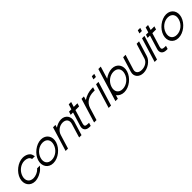

<svg xmlns="http://www.w3.org/2000/svg" viewBox="486 -2648 4518 4518"><g transform="rotate(-45 2745.0 -389.0)"><path d="M709.5 -464 726.2 -404H633.2L627.3 -424C612.2 -473 552 -502 475.3 -503C349.9 -503 229.5 -410 188.9 -281C149.5 -152 214.5 -60 339.8 -60C412.6 -61 497.5 -98 543.3 -146L560.1 -165H654.1L598.4 -104C539.9 -40 413.4 19 315.4 20C148.6 20 61 -121 108.9 -281C157.8 -441 333 -583 499.7 -583H500.9C597.2 -582 689.2 -535 709.5 -464Z M714.2 -282C762.8 -441 938.8 -582 1104.7 -583C1271.5 -583 1360.5 -440 1311.2 -282C1262.3 -122 1088 21 920.4 20C753.6 20 665.3 -122 714.2 -282ZM794.2 -282C754.5 -152 820.3 -59 944.8 -60C1070.2 -60 1192.2 -151 1231.2 -282C1270.7 -411 1206.5 -502 1080.3 -503C954.9 -503 833.7 -411 794.2 -282Z M1567.7 -512.6C1630.8 -555.4 1704.5 -582.5 1773.2 -583C1919.3 -583 2001.1 -461 1958.8 -326L1865.3 -20L1853.7 21H1774.7L1786 -19L1878.7 -326C1910.5 -430 1855.4 -502 1748.8 -503C1641.8 -503 1542.5 -430 1510.7 -326L1498.4 -286L1417.1 -20L1404.9 20H1324.9L1337.1 -20L1418.4 -286L1430.7 -326L1497 -543L1509.2 -583H1589.2L1577 -543Z M2168.9 -497 2063.4 -152C2043.6 -84 2064.3 -60 2144.3 -60H2184.3L2159.8 20H2119.8C2009.8 20 1952.6 -48 1983.4 -152L2088.9 -497H2050.9H2010.9L2035.4 -577H2075.4H2113.4L2140 -664L2152.2 -704H2232.2L2220 -664L2193.4 -577H2275.4H2315.4L2290.9 -497H2250.9Z M2508.8 -490C2594.6 -549.8 2703.5 -583 2801.2 -583H2841.2L2816.8 -503H2776.8C2619.3 -503 2492.4 -432.5 2446.7 -286.8L2445.2 -282L2433 -242L2365.1 -20L2352.9 20H2272.9L2285.1 -20L2353 -242L2365.2 -282C2365.6 -283.3 2366 -284.6 2366.4 -285.9L2445 -543L2457.2 -583H2537.2L2525 -543Z M3019.2 -707H2979.2L3003.6 -787H3043.6H3044.6H3084.6L3060.2 -707H3020.2ZM2929 -543 2941.2 -583H3021.2L3009 -543L2849.1 -20L2836.9 20H2756.9L2769.1 -20Z M3074.9 -281 3221 -759 3233.3 -799H3313.3L3301 -759L3219.1 -490.9C3293.2 -546.8 3382.2 -582.5 3465.7 -583C3632.5 -583 3721.5 -440 3671.9 -281C3623 -121 3449 21 3281.4 20C3197.7 20 3130.6 -15.5 3090.8 -71.2L3075.1 -20L3062.9 20H2982.9L2995.1 -20ZM3154.9 -281C3115.2 -151 3181.3 -59 3305.8 -60C3431.2 -60 3552.9 -150 3591.9 -281C3631.7 -411 3567.5 -502 3441.3 -503C3315.9 -503 3195 -412 3154.9 -281Z M3829 -543 3841.9 -582H3923.2L3909.9 -542L3806.3 -207C3780 -121 3838.1 -59 3945.3 -60C4053.4 -60 4149 -121 4174.3 -207L4277 -543L4289.9 -582H4370.9L4357.7 -542L4254.3 -207C4217.6 -87 4066.6 21 3920.9 20C3776 20 3690 -85 3726.3 -207Z M4549.2 -707H4509.2L4533.6 -787H4573.6H4574.6H4614.6L4590.2 -707H4550.2ZM4459 -543 4471.2 -583H4551.2L4539 -543L4379.1 -20L4366.9 20H4286.9L4299.1 -20Z M4728.9 -497 4623.4 -152C4603.6 -84 4624.3 -60 4704.3 -60H4744.3L4719.8 20H4679.8C4569.8 20 4512.6 -48 4543.4 -152L4648.9 -497H4610.9H4570.9L4595.4 -577H4635.4H4673.4L4700 -664L4712.2 -704H4792.2L4780 -664L4753.4 -577H4835.4H4875.4L4850.9 -497H4810.9Z M4879.2 -282C4927.8 -441 5103.8 -582 5269.7 -583C5436.5 -583 5525.5 -440 5476.2 -282C5427.3 -122 5253 21 5085.4 20C4918.6 20 4830.3 -122 4879.2 -282ZM4959.2 -282C4919.5 -152 4985.3 -59 5109.8 -60C5235.2 -60 5357.2 -151 5396.2 -282C5435.7 -411 5371.5 -502 5245.3 -503C5119.9 -503 4998.7 -411 4959.2 -282Z"/></g></svg>

Font: Nordica Plus
Style: NordicaClassicLtExtObl
Weight: 300
Version: Version 1.01